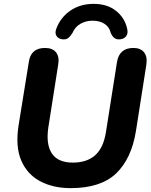

<svg xmlns="http://www.w3.org/2000/svg" viewBox="-20 -962 783 993"><path d="M345 11Q255 11 188 -24.5Q121 -60 90 -131.5Q59 -203 76 -313L129 -641Q139 -714 213 -714Q252 -714 270 -691Q288 -668 281 -628L230 -303Q217 -215 248.5 -168Q280 -121 357 -121Q429 -121 472 -159Q515 -197 528 -279L585 -641Q597 -714 670 -714Q707 -714 725 -691.5Q743 -669 737 -628L683 -284Q660 -141 580.5 -65Q501 11 345 11ZM301 -759Q281 -762 272 -776.5Q263 -791 271 -813Q293 -872 344 -907Q395 -942 464 -942Q535 -942 580.5 -905.5Q626 -869 638 -812Q643 -789 633 -775.5Q623 -762 604 -759Q584 -756 571.5 -765.5Q559 -775 552 -794Q545 -823 520 -839Q495 -855 459 -855Q425 -855 397 -839.5Q369 -824 355 -792Q345 -775 333 -765.5Q321 -756 301 -759Z"/></svg>

Font: Nunito ExtraBold
Style: Italic
Weight: 800
Italic angle: -9°
Designer: Vernon Adams
Foundry: Vernon Adams
Version: Version 3.601; ttfautohint (v1.8.2.53-6de2)